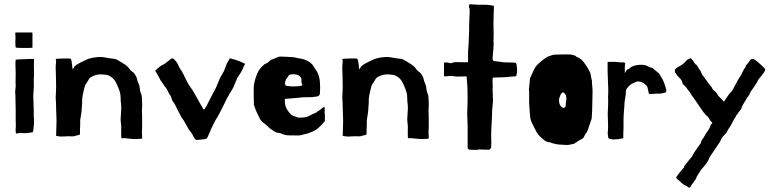

<svg xmlns="http://www.w3.org/2000/svg" viewBox="-20 -627 3599 893"><path d="M137 -87Q139 -67 138 -51Q137 -35 135 -21Q135 -15 132 -12Q122 -10 109 -8.5Q96 -7 85 -8Q76 -9 67 -7.5Q58 -6 54 -6Q54 -12 53 -17Q52 -22 53 -31Q54 -39 53.5 -48Q53 -57 53 -65V-114Q52 -137 52 -161Q52 -185 51 -193Q50 -202 51.5 -211Q53 -220 53 -229Q52 -243 52.5 -257.5Q53 -272 53 -286Q53 -298 52 -317.5Q51 -337 53 -349Q61 -351 73 -351Q85 -351 99 -352Q110 -353 121 -353Q132 -353 137 -353Q139 -353 138.5 -347.5Q138 -342 138 -340Q137 -315 138 -296.5Q139 -278 137 -258Q138 -238 137.5 -223.5Q137 -209 135 -189Q135 -186 135 -173Q135 -160 136 -143.5Q137 -127 137 -111.5Q137 -96 137 -87ZM52 -417Q51 -422 51.5 -432Q52 -442 52 -453Q52 -458 51.5 -462Q51 -466 51 -470Q51 -472 51.5 -473Q52 -474 52 -476H124Q129 -476 130 -475.5Q131 -475 131 -470V-405Q125 -404 112.5 -404Q100 -404 87 -404Q74 -404 63.5 -404.5Q53 -405 53 -407Q52 -410 52 -417Z M241 -341Q241 -344 240 -347Q239 -350 240 -353Q241 -353 243.5 -353.5Q246 -354 248 -354H254Q259 -355 264 -354.5Q269 -354 274 -355H304Q306 -355 308 -353Q310 -351 311 -350L313 -341Q313 -338 314 -334Q316 -326 316 -317Q317 -314 317 -311Q317 -305 318 -305Q322 -309 324 -313.5Q326 -318 329 -320Q332 -323 333.5 -324Q335 -325 336.5 -326Q338 -327 341 -328.5Q344 -330 350 -334Q359 -339 366.5 -342Q374 -345 390 -353Q393 -354 400.5 -356Q408 -358 417 -359.5Q426 -361 435.5 -361.5Q445 -362 452 -362Q463 -361 470 -359.5Q477 -358 489 -356Q494 -355 505.5 -354Q517 -353 521 -351Q546 -337 561 -327Q576 -317 587 -300Q589 -298 593 -295.5Q597 -293 602 -288Q607 -283 611.5 -274.5Q616 -266 616 -264Q620 -247 625 -236.5Q630 -226 631 -209Q632 -201 636 -191.5Q640 -182 640 -172Q640 -162 641 -149.5Q642 -137 640 -114Q640 -107 640.5 -101Q641 -95 641 -89V-43Q641 -36 641 -30Q641 -24 640 -18Q640 -10 640.5 -4Q641 2 641 10Q641 12 641 14.5Q641 17 639 18Q637 19 633.5 19Q630 19 628 19Q619 19 611 19.5Q603 20 594 19L564 16Q560 15 553 16Q546 17 544 13Q543 -10 543.5 -19.5Q544 -29 544 -37Q544 -42 543 -49.5Q542 -57 541 -70L544 -123Q544 -133 543.5 -138.5Q543 -144 542.5 -147.5Q542 -151 541.5 -156Q541 -161 541 -172Q541 -190 534.5 -208Q528 -226 519 -244Q514 -254 506 -262Q498 -270 485 -276Q483 -277 480 -278Q477 -279 475 -279L452 -281Q435 -282 417 -275Q399 -268 395 -261Q388 -249 384 -243Q380 -237 376 -231Q375 -228 373 -220.5Q371 -213 368.5 -202.5Q366 -192 364 -180.5Q362 -169 362 -160Q362 -153 362 -146.5Q362 -140 361 -134L359 -106L353 -68Q353 -58 353 -46.5Q353 -35 352 -25V-2Q346 2 342 2Q331 4 326.5 6Q322 8 310 7Q299 6 281 7.5Q263 9 252 7Q241 5 241 4.5Q241 4 241 -1Q241 -5 241.5 -13.5Q242 -22 242 -31.5Q242 -41 242.5 -50Q243 -59 243 -64Q243 -82 242 -94Q241 -106 241 -124Q241 -139 240.5 -148.5Q240 -158 239 -173Q239 -181 240 -193.5Q241 -206 241 -220Q241 -237 240.5 -253Q240 -269 240 -277Q239 -294 239 -309.5Q239 -325 241 -341Z M920 -130Q921 -128 923 -123.5Q925 -119 927 -118Q932 -118 933.5 -122.5Q935 -127 940 -133Q953 -159 962.5 -177.5Q972 -196 985 -220L1004 -266Q1008 -273 1015.5 -285.5Q1023 -298 1025 -305Q1027 -311 1028.5 -314Q1030 -317 1032 -324Q1032 -325 1034.5 -330Q1037 -335 1040 -340Q1043 -345 1045.5 -349.5Q1048 -354 1049 -356Q1069 -351 1085 -345.5Q1101 -340 1120 -330Q1115 -321 1112.5 -315.5Q1110 -310 1108 -304Q1102 -292 1093.5 -279.5Q1085 -267 1083 -263L1065 -220Q1057 -205 1047 -190Q1046 -188 1044.5 -184.5Q1043 -181 1041 -179Q1036 -171 1029 -156Q1022 -141 1013.5 -124.5Q1005 -108 997.5 -93.5Q990 -79 985 -73Q977 -58 971.5 -47Q966 -36 959 -21Q958 -16 955.5 -11.5Q953 -7 951 -2Q949 3 947 8Q945 13 940 18Q938 19 931 20Q924 21 916 22Q908 23 901 23.5Q894 24 891 23Q889 22 886 18Q883 14 880.5 9.5Q878 5 876 0.5Q874 -4 873 -5L856 -28Q853 -33 844.5 -49.5Q836 -66 825 -80L805 -118Q802 -125 796 -136.5Q790 -148 785 -154Q781 -159 779.5 -165Q778 -171 773 -182Q768 -187 761 -202.5Q754 -218 744 -228Q742 -231 737 -239Q732 -247 727 -253Q722 -264 716 -274Q710 -284 702 -298Q703 -299 704 -301Q705 -302 710 -306Q716 -311 723 -317Q730 -323 744 -329L779 -356Q781 -356 783.5 -355Q786 -354 788 -353L791 -350Q804 -337 809.5 -323Q815 -309 826 -295Q829 -290 833.5 -281Q838 -272 842.5 -262Q847 -252 852 -243.5Q857 -235 860 -230Q876 -209 891.5 -180Q907 -151 920 -130Z M1468 -192Q1468 -187 1463 -182Q1460 -179 1454 -178Q1448 -177 1443 -177Q1436 -175 1426 -175Q1416 -175 1409 -175Q1395 -175 1388 -174.5Q1381 -174 1365 -172L1305 -167V-155Q1305 -144 1308 -133.5Q1311 -123 1319 -112Q1324 -104 1331 -97Q1338 -90 1345 -88Q1351 -86 1356 -84Q1361 -82 1365.5 -80.5Q1370 -79 1374 -80Q1401 -80 1413.5 -86Q1426 -92 1444 -101Q1448 -101 1452.5 -105Q1457 -109 1459 -110Q1464 -112 1473.5 -120Q1483 -128 1488 -130Q1491 -128 1490 -116.5Q1489 -105 1491 -95V-84V-64Q1486 -58 1483.5 -55.5Q1481 -53 1479.5 -51Q1478 -49 1475 -46Q1472 -43 1466 -37Q1448 -19 1428 -13Q1417 -7 1404 -4.5Q1391 -2 1383 1Q1378 2 1374 2.5Q1370 3 1366 3H1358Q1339 3 1321 2.5Q1303 2 1283 -8Q1276 -7 1263.5 -12Q1251 -17 1247 -22Q1236 -28 1227.5 -37Q1219 -46 1209 -53Q1195 -63 1189 -74Q1183 -85 1178 -97Q1173 -106 1169 -117Q1165 -128 1161 -139Q1161 -150 1160.5 -160Q1160 -170 1160 -180V-217Q1160 -235 1167.5 -260Q1175 -285 1186 -303Q1189 -307 1193 -311Q1196 -315 1200.5 -319Q1205 -323 1210 -328Q1213 -329 1216.5 -331Q1220 -333 1227 -337Q1230 -339 1234.5 -344Q1239 -349 1247 -351Q1258 -355 1268 -359.5Q1278 -364 1283 -364Q1290 -364 1308.5 -363Q1327 -362 1344 -361Q1353 -360 1359 -358Q1365 -356 1368 -356Q1376 -355 1381.5 -354Q1387 -353 1393 -351Q1411 -345 1419.5 -338.5Q1428 -332 1434 -325Q1438 -320 1441.5 -313.5Q1445 -307 1449 -302Q1454 -296 1458.5 -285.5Q1463 -275 1465 -265Q1467 -257 1468 -244Q1469 -231 1469 -221Q1469 -211 1468.5 -206Q1468 -201 1468 -192ZM1382 -250Q1382 -252 1382 -257.5Q1382 -263 1380 -265Q1372 -278 1357.5 -280.5Q1343 -283 1332 -281Q1325 -279 1323 -276Q1321 -273 1317 -267Q1315 -265 1314 -263Q1313 -261 1311 -259Q1309 -257 1308.5 -253.5Q1308 -250 1307 -247Q1305 -242 1305 -240Q1305 -238 1307 -230Q1311 -228 1322.5 -226.5Q1334 -225 1346.5 -225Q1359 -225 1370.5 -226.5Q1382 -228 1386 -230Q1387 -231 1384.5 -235.5Q1382 -240 1382 -250Z M1574 -341Q1574 -344 1573 -347Q1572 -350 1573 -353Q1574 -353 1576.5 -353.5Q1579 -354 1581 -354H1587Q1592 -355 1597 -354.5Q1602 -354 1607 -355H1637Q1639 -355 1641 -353Q1643 -351 1644 -350L1646 -341Q1646 -338 1647 -334Q1649 -326 1649 -317Q1650 -314 1650 -311Q1650 -305 1651 -305Q1655 -309 1657 -313.5Q1659 -318 1662 -320Q1665 -323 1666.5 -324Q1668 -325 1669.5 -326Q1671 -327 1674 -328.5Q1677 -330 1683 -334Q1692 -339 1699.5 -342Q1707 -345 1723 -353Q1726 -354 1733.5 -356Q1741 -358 1750 -359.5Q1759 -361 1768.5 -361.5Q1778 -362 1785 -362Q1796 -361 1803 -359.5Q1810 -358 1822 -356Q1827 -355 1838.5 -354Q1850 -353 1854 -351Q1879 -337 1894 -327Q1909 -317 1920 -300Q1922 -298 1926 -295.5Q1930 -293 1935 -288Q1940 -283 1944.5 -274.5Q1949 -266 1949 -264Q1953 -247 1958 -236.5Q1963 -226 1964 -209Q1965 -201 1969 -191.5Q1973 -182 1973 -172Q1973 -162 1974 -149.5Q1975 -137 1973 -114Q1973 -107 1973.5 -101Q1974 -95 1974 -89V-43Q1974 -36 1974 -30Q1974 -24 1973 -18Q1973 -10 1973.5 -4Q1974 2 1974 10Q1974 12 1974 14.5Q1974 17 1972 18Q1970 19 1966.5 19Q1963 19 1961 19Q1952 19 1944 19.5Q1936 20 1927 19L1897 16Q1893 15 1886 16Q1879 17 1877 13Q1876 -10 1876.5 -19.5Q1877 -29 1877 -37Q1877 -42 1876 -49.5Q1875 -57 1874 -70L1877 -123Q1877 -133 1876.5 -138.5Q1876 -144 1875.5 -147.5Q1875 -151 1874.5 -156Q1874 -161 1874 -172Q1874 -190 1867.5 -208Q1861 -226 1852 -244Q1847 -254 1839 -262Q1831 -270 1818 -276Q1816 -277 1813 -278Q1810 -279 1808 -279L1785 -281Q1768 -282 1750 -275Q1732 -268 1728 -261Q1721 -249 1717 -243Q1713 -237 1709 -231Q1708 -228 1706 -220.5Q1704 -213 1701.5 -202.5Q1699 -192 1697 -180.5Q1695 -169 1695 -160Q1695 -153 1695 -146.5Q1695 -140 1694 -134L1692 -106L1686 -68Q1686 -58 1686 -46.5Q1686 -35 1685 -25V-2Q1679 2 1675 2Q1664 4 1659.5 6Q1655 8 1643 7Q1632 6 1614 7.5Q1596 9 1585 7Q1574 5 1574 4.5Q1574 4 1574 -1Q1574 -5 1574.5 -13.5Q1575 -22 1575 -31.5Q1575 -41 1575.5 -50Q1576 -59 1576 -64Q1576 -82 1575 -94Q1574 -106 1574 -124Q1574 -139 1573.5 -148.5Q1573 -158 1572 -173Q1572 -181 1573 -193.5Q1574 -206 1574 -220Q1574 -237 1573.5 -253Q1573 -269 1573 -277Q1572 -294 1572 -309.5Q1572 -325 1574 -341Z M2265 -25Q2265 -14 2264.5 -2Q2264 10 2265 21Q2265 27 2265 38.5Q2265 50 2264 56Q2265 60 2262 63.5Q2259 67 2257 69H2231Q2226 69 2219.5 68.5Q2213 68 2208 68Q2204 70 2197 70Q2190 70 2182.5 70Q2175 70 2168.5 69.5Q2162 69 2161 69Q2156 64 2155.5 62.5Q2155 61 2155 56V-40L2153 -99L2155 -166L2154 -224L2150 -272Q2138 -272 2121 -271Q2104 -270 2095 -272Q2078 -275 2068.5 -273.5Q2059 -272 2045 -272V-336H2051Q2056 -336 2059.5 -336.5Q2063 -337 2065 -336Q2070 -332 2079.5 -333.5Q2089 -335 2088 -337Q2099 -338 2101.5 -338Q2104 -338 2113 -338Q2121 -338 2136.5 -337.5Q2152 -337 2157 -338Q2157 -338 2157 -344Q2157 -350 2157 -358Q2157 -366 2157 -375Q2157 -384 2157 -389Q2159 -408 2159.5 -423.5Q2160 -439 2161 -459Q2162 -473 2162 -486Q2162 -499 2162 -513Q2162 -527 2163.5 -547.5Q2165 -568 2164 -584Q2164 -589 2162.5 -590.5Q2161 -592 2161 -597Q2161 -602 2162 -604.5Q2163 -607 2168 -607Q2177 -607 2187 -606Q2197 -605 2206 -605Q2221 -605 2233.5 -605Q2246 -605 2254 -604Q2269 -602 2277 -600Q2277 -600 2277 -595.5Q2277 -591 2277 -584.5Q2277 -578 2276.5 -571Q2276 -564 2276 -558Q2275 -533 2275 -514.5Q2275 -496 2276 -471Q2276 -460 2275.5 -448Q2275 -436 2276 -425Q2276 -422 2275.5 -412Q2275 -402 2274 -390.5Q2273 -379 2272 -369Q2271 -359 2271 -356Q2271 -351 2273 -347Q2275 -343 2277 -343Q2282 -343 2290 -341.5Q2298 -340 2303 -340Q2308 -340 2313.5 -338.5Q2319 -337 2329 -337Q2338 -337 2347.5 -336.5Q2357 -336 2368 -336Q2370 -336 2372 -335.5Q2374 -335 2376 -335H2380Q2385 -320 2385 -301Q2385 -282 2380 -272H2374Q2354 -270 2335 -268.5Q2316 -267 2296 -267Q2291 -267 2284 -266.5Q2277 -266 2272 -266Q2272 -264 2271.5 -261.5Q2271 -259 2271 -257V-253V-244Q2271 -235 2271.5 -227.5Q2272 -220 2271 -212L2273 -159L2269 -114Q2269 -109 2268.5 -96.5Q2268 -84 2267.5 -69.5Q2267 -55 2266 -42.5Q2265 -30 2265 -25Z M2526 -363Q2533 -365 2543 -369Q2553 -373 2563 -373Q2576 -373 2587 -373.5Q2598 -374 2611 -374Q2621 -374 2630.5 -373.5Q2640 -373 2648 -370Q2650 -370 2653 -369Q2656 -368 2661 -363Q2671 -360 2680 -353Q2689 -346 2696.5 -336Q2704 -326 2710.5 -315.5Q2717 -305 2722 -295Q2727 -287 2728.5 -274Q2730 -261 2733 -253Q2733 -239 2734.5 -226Q2736 -213 2736 -199Q2736 -176 2735 -155Q2734 -134 2734 -111L2732 -78Q2732 -74 2728 -64Q2724 -54 2723 -49Q2720 -39 2715 -25.5Q2710 -12 2708 -10Q2703 -5 2701 -1Q2699 3 2697.5 7Q2696 11 2693.5 14Q2691 17 2685 20Q2680 22 2673 26.5Q2666 31 2660 35Q2655 37 2655 38.5Q2655 40 2648 42L2630 46Q2618 48 2610.5 47Q2603 46 2594 46Q2566 46 2538 35Q2529 35 2520.5 31Q2512 27 2508 22Q2503 18 2498 13.5Q2493 9 2488 4Q2480 -5 2475 -14Q2470 -23 2465 -33Q2460 -44 2454 -55.5Q2448 -67 2446 -81Q2444 -104 2442.5 -123Q2441 -142 2441 -161V-202Q2440 -204 2440 -210Q2440 -216 2441 -218Q2441 -223 2441.5 -228.5Q2442 -234 2443 -239Q2444 -247 2444 -255Q2444 -263 2449 -271Q2448 -269 2450.5 -274.5Q2453 -280 2456 -286.5Q2459 -293 2461 -298Q2463 -303 2463 -302L2470 -315Q2473 -318 2476 -322Q2479 -326 2484.5 -331Q2490 -336 2499.5 -344Q2509 -352 2526 -363ZM2599 -197Q2595 -197 2591.5 -193Q2588 -189 2587 -186Q2580 -171 2580 -161Q2580 -134 2599 -125Q2604 -125 2607.5 -128.5Q2611 -132 2611 -136Q2611 -146 2613.5 -159Q2616 -172 2611 -186Q2606 -191 2605 -194Q2604 -197 2599 -197Z M2808 -128Q2808 -135 2808.5 -149Q2809 -163 2808 -176Q2809 -185 2809 -194Q2809 -203 2809 -213L2806 -294V-339Q2817 -339 2829 -339.5Q2841 -340 2856 -338Q2860 -337 2864 -337H2878Q2885 -335 2885 -335.5Q2885 -336 2888 -334Q2888 -329 2887 -326.5Q2886 -324 2886 -319V-287Q2890 -292 2891.5 -295.5Q2893 -299 2898 -304L2904 -306Q2917 -319 2936 -323Q2955 -327 2974 -325Q2978 -325 2987 -321.5Q2996 -318 3005 -313Q3012 -312 3017 -309L3020 -306Q3030 -297 3039 -290.5Q3048 -284 3052 -274Q3062 -260 3068 -244Q3074 -228 3079 -209Q3079 -204 3078 -200Q3077 -196 3072 -196Q3057 -191 3044.5 -191.5Q3032 -192 3011 -190H3000Q2998 -191 2997.5 -193Q2997 -195 2997 -196Q2996 -202 2994.5 -206.5Q2993 -211 2993 -214Q2993 -216 2992 -219Q2991 -222 2990 -224Q2988 -227 2987 -229Q2968 -248 2950 -248Q2948 -248 2944.5 -248Q2941 -248 2938 -246Q2933 -244 2923.5 -239.5Q2914 -235 2911 -232Q2906 -227 2900.5 -221.5Q2895 -216 2892 -209Q2891 -205 2890.5 -195.5Q2890 -186 2890 -184Q2888 -175 2886 -160Q2884 -145 2884 -134Q2884 -127 2882.5 -116Q2881 -105 2881 -96Q2881 -89 2880.5 -83Q2880 -77 2880 -71V-33Q2880 -27 2879.5 -20Q2879 -13 2879 -6V16Q2829 27 2810 16Q2808 9 2807 -1.5Q2806 -12 2807 -14Q2809 -32 2808 -50Q2807 -68 2807 -87Q2806 -97 2807 -108Q2808 -119 2808 -128Z M3286 -63Q3282 -68 3278 -75.5Q3274 -83 3269 -87Q3262 -91 3253 -103.5Q3244 -116 3234 -131Q3224 -146 3214 -160.5Q3204 -175 3197 -184Q3193 -193 3185.5 -201.5Q3178 -210 3173 -219Q3168 -224 3164 -228.5Q3160 -233 3155 -237Q3155 -242 3151.5 -249.5Q3148 -257 3143 -262Q3138 -266 3131 -274.5Q3124 -283 3119 -292V-304Q3128 -313 3140 -319Q3152 -325 3162 -334L3173 -346Q3178 -351 3182.5 -352Q3187 -353 3192 -357L3197 -352Q3205 -344 3207.5 -338.5Q3210 -333 3216 -327Q3220 -327 3225.5 -316.5Q3231 -306 3233 -304Q3238 -299 3239.5 -294Q3241 -289 3246 -280Q3257 -266 3266 -252.5Q3275 -239 3286 -226Q3291 -221 3292.5 -216.5Q3294 -212 3299 -207Q3310 -200 3315 -190.5Q3320 -181 3329 -173L3347 -154Q3355 -166 3362 -176.5Q3369 -187 3377 -196Q3386 -204 3392 -217Q3398 -230 3406 -243Q3412 -256 3420.5 -268.5Q3429 -281 3436 -297Q3441 -307 3445 -312Q3449 -317 3449 -322Q3458 -331 3463 -339Q3468 -347 3473 -352H3485Q3488 -351 3497 -344.5Q3506 -338 3515 -329.5Q3524 -321 3531.5 -314Q3539 -307 3539 -304Q3538 -297 3533.5 -290.5Q3529 -284 3523.5 -277Q3518 -270 3512 -263Q3506 -256 3503 -249Q3503 -245 3499 -241Q3497 -239 3496 -237Q3492 -229 3485 -220Q3478 -211 3473 -203Q3468 -193 3464 -185Q3460 -177 3455 -173Q3450 -163 3442 -151Q3434 -139 3431 -130Q3426 -116 3421.5 -112Q3417 -108 3412 -100L3410 -96Q3408 -93 3406 -93Q3403 -88 3402 -84.5Q3401 -81 3396 -76Q3391 -66 3386.5 -58Q3382 -50 3377 -40Q3368 -29 3359 -10Q3350 -1 3342 8.5Q3334 18 3329 32Q3315 54 3300 75Q3285 96 3281 103Q3275 120 3263 136Q3251 152 3240 163Q3235 173 3228 182.5Q3221 192 3216 206Q3211 214 3203.5 223.5Q3196 233 3192 242Q3187 246 3185.5 246Q3184 246 3179 242Q3170 237 3161 232Q3152 227 3143 217Q3138 213 3131.5 207.5Q3125 202 3125 200Q3124 199 3128 193Q3132 187 3138 179.5Q3144 172 3150.5 164Q3157 156 3162 152V146Q3170 136 3179 124.5Q3188 113 3197 103Q3206 86 3216 71.5Q3226 57 3240 38Q3240 33 3243.5 26Q3247 19 3252 14Q3260 -2 3270.5 -16Q3281 -30 3286 -47L3289 -50Q3293 -54 3293 -57Z"/></svg>

Font: Kirang Haerang
Style: Regular
Weight: 400
Version: Version 1.00